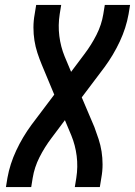

<svg xmlns="http://www.w3.org/2000/svg" viewBox="-20 -755 545 775"><path d="M4 0 10 -37Q20 -93 45.5 -147.5Q71 -202 107 -251L199 -373L149 -493Q139 -517 131 -541.5Q123 -566 119 -591.5Q115 -617 115 -644Q115 -671 120 -698L126 -735H227L221 -698Q214 -653 219.5 -609.5Q225 -566 241 -527L267 -465L321 -537Q349 -574 369.5 -614.5Q390 -655 397 -698L403 -735H505L499 -698Q489 -642 463.5 -587.5Q438 -533 402 -484L310 -362L361 -242Q370 -218 378 -193.5Q386 -169 390 -143.5Q394 -118 394 -91Q394 -64 389 -37L383 0H282L288 -37Q295 -82 289.5 -125.5Q284 -169 268 -208L242 -270L188 -198Q160 -161 139.5 -120.5Q119 -80 112 -37L106 0Z"/></svg>

Font: Iosevka Curly Semibold Oblique
Style: Regular
Weight: 600
Italic angle: -9°
Monospace: yes
Designer: Belleve Invis
Foundry: Belleve Invis
Version: Version 11.1.0; ttfautohint (v1.8.3)